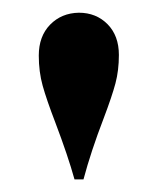

<svg xmlns="http://www.w3.org/2000/svg" viewBox="-20 -750 249 302"><path d="M167 -663.6Q167 -639.2 161.6 -618.9Q156.2 -598.6 143.1 -564Q123 -511.7 111.3 -467.8H97.2Q86.9 -504.9 66.9 -557.6Q53.2 -593.3 47.1 -615.2Q41 -637.2 41 -662.6Q41 -692.9 58.8 -711.2Q76.7 -729.5 104 -730Q131.3 -730 149.2 -711.9Q167 -693.8 167 -663.6Z"/></svg>

Font: TypoPRO Playfair Display
Style: Bold
Weight: 700
Designer: Claus Eggers Sørensen
Foundry: Claus Eggers Sørensen
Version: Version 1.004;PS 001.004;hotconv 1.0.70;makeotf.lib2.5.58329